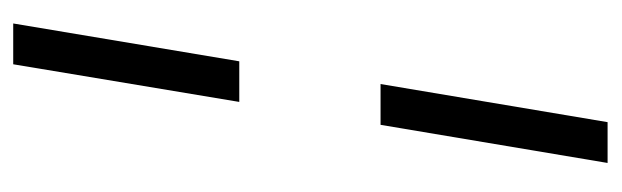

<svg xmlns="http://www.w3.org/2000/svg" viewBox="-332 -434 904 279"><g transform="rotate(-90 119.5 -295.0)"><path d="M224.4 -727.3H165.1L110.4 -398.8H169.4ZM77.1 -193.5 21.7 136.4H81L136.4 -193.5Z"/></g></svg>

Font: TID UI Light
Style: Italic
Weight: 300
Italic angle: -9.39999°
Designer: The TID Project Authors
Foundry: Bakken & Bæck
Version: Version 1.001;hotconv 1.0.109;makeotfexe 2.5.65596